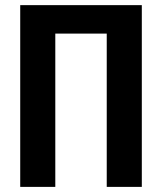

<svg xmlns="http://www.w3.org/2000/svg" viewBox="-20 -731 640 751"><path d="M534.7 0H397.5V-599.6H196.3V0H59.1V-710.9H534.7Z"/></svg>

Font: Roboto Mono
Style: Bold
Weight: 700
Designer: Google
Version: Version 2.000985; 2015; ttfautohint (v1.3)